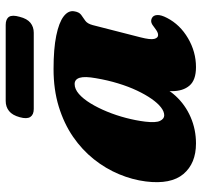

<svg xmlns="http://www.w3.org/2000/svg" viewBox="-37 -656 708 674"><g transform="rotate(-90 317.0 -319.0)"><path d="M523 -180Q514 -145 517.5 -131.5Q521 -118 531 -118Q536.5 -118 542 -120.8Q547.5 -123.5 556 -130Q568 -140 575.8 -141.8Q583.5 -143.5 591 -139.5Q600.5 -134.5 601.2 -121Q602 -107.5 591 -86.5Q567.5 -41 519.8 -13Q472 15 418.5 15Q373 15 353.5 -7.8Q334 -30.5 334 -69.5Q334 -82 335 -95.5Q336 -109 337.8 -123Q339.5 -137 342 -150.5Q344.5 -164 347.5 -176.5L361.5 -136.5Q349 -91 317.5 -56.8Q286 -22.5 242.8 -3.8Q199.5 15 150.5 15Q80.5 15 43.2 -29Q6 -73 17 -161Q23 -208.5 42.5 -255.2Q62 -302 95 -343.5Q128 -385 174.2 -416.8Q220.5 -448.5 280 -466.8Q339.5 -485 411.5 -485Q483 -485 529 -475.5Q575 -466 596.2 -449.8Q617.5 -433.5 614.5 -413.5Q612 -395.5 602 -388.2Q592 -381 581.5 -373.8Q571 -366.5 566 -348ZM227 -163.5Q222.5 -125.5 229.8 -111Q237 -96.5 249 -96.5Q262.5 -96.5 277.2 -108Q292 -119.5 307 -141Q322 -162.5 336 -192Q350 -221.5 361.2 -258.2Q372.5 -295 379.5 -336.5Q386.5 -375.5 381 -393.2Q375.5 -411 359 -411Q341.5 -411 324.2 -396Q307 -381 291.2 -355.2Q275.5 -329.5 262.2 -297.2Q249 -265 240 -230.5Q231 -196 227 -163.5ZM242.5 -603.5Q249.5 -629.5 264.2 -641.2Q279 -653 299.5 -653H566.5Q587 -653 594.8 -641.5Q602.5 -630 595 -604Q588.5 -578 574 -566.2Q559.5 -554.5 539 -554.5H271.5Q251.5 -554.5 243.5 -566.5Q235.5 -578.5 242.5 -603.5Z"/></g></svg>

Font: Fraunces
Style: Italic
Weight: 900
Italic angle: -16°
Version: Version 1.000;[0bf87f6ff]